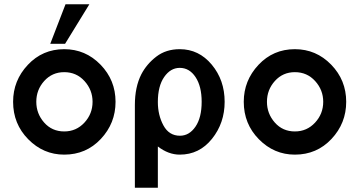

<svg xmlns="http://www.w3.org/2000/svg" viewBox="-20 -710 1681 894"><path d="M214 -506 285 -690H396L283 -506ZM41 -236Q41 -335 109.5 -408Q178 -481 279 -481Q378 -481 448 -409Q518 -337 518 -236Q518 -136 449.5 -63Q381 10 279 10Q182 10 111.5 -61.5Q41 -133 41 -236ZM149 -236Q149 -181 185.5 -139.5Q222 -98 279 -98Q335 -98 373 -139Q411 -180 411 -236Q411 -291 373.5 -332.5Q336 -374 279 -374Q223 -374 186 -333Q149 -292 149 -236Z M608 164V-221Q608 -305 638 -364Q663 -412 708 -446.5Q753 -481 817 -481Q906 -481 966 -409Q1026 -337 1026 -236Q1026 -137 967 -63.5Q908 10 817 10Q764 10 715 -28V164ZM715 -235Q715 -174 741 -126Q767 -78 818 -78Q861 -78 890 -120Q919 -162 919 -236Q919 -308 890.5 -351Q862 -394 817 -394Q774 -394 744.5 -351.5Q715 -309 715 -235Z M1115 -236Q1115 -335 1183.5 -408Q1252 -481 1353 -481Q1452 -481 1522 -409Q1592 -337 1592 -236Q1592 -136 1523.5 -63Q1455 10 1353 10Q1256 10 1185.5 -61.5Q1115 -133 1115 -236ZM1223 -236Q1223 -181 1259.5 -139.5Q1296 -98 1353 -98Q1409 -98 1447 -139Q1485 -180 1485 -236Q1485 -291 1447.5 -332.5Q1410 -374 1353 -374Q1297 -374 1260 -333Q1223 -292 1223 -236Z"/></svg>

Font: Coval
Style: Medium
Weight: 500
Foundry: Context Ltd
Version: Version 001.000